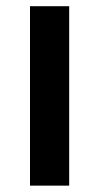

<svg xmlns="http://www.w3.org/2000/svg" viewBox="-20 -583 311 603"><path d="M74.2 0V-563.5H197.3V0Z"/></svg>

Font: Gothic A1
Style: Bold
Weight: 700
Version: Version 2.50